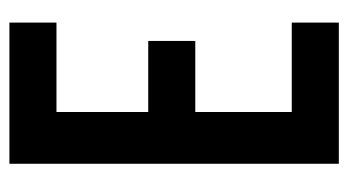

<svg xmlns="http://www.w3.org/2000/svg" viewBox="-186 -554 740 408"><g transform="rotate(-90 184.0 -350.0)"><path d="M150 -600H340V-700H40V0H340V-100H150V-305H301V-405H150Z"/></g></svg>

Font: Bebas Neue
Style: Bold
Weight: 700
Designer: Ryoichi Tsunekawa
Foundry: Ryoichi Tsunekawa
Version: Version 1.300